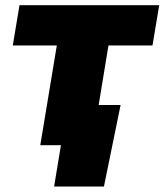

<svg xmlns="http://www.w3.org/2000/svg" viewBox="-20 -549 622 726"><path d="M132.3 0 194.8 -377H28.3L53.7 -529.3H582L556.6 -377H390.1L328.1 0ZM184.6 156.2 210.4 0H163.6L189 -151.9H436L373 156.2Z"/></svg>

Font: Inter 24pt Black
Style: Italic
Weight: 900
Italic angle: -9.3988°
Designer: Rasmus Andersson
Foundry: rsms
Version: Version 4.001;git-66647c0bb